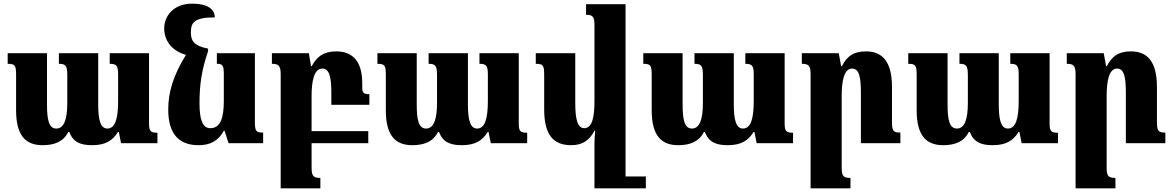

<svg xmlns="http://www.w3.org/2000/svg" viewBox="-20 -783 6414 1050"><path d="M580 -492V-434C617 -434 626 -424 626 -376V-231C626 -137 611 -80 567 -80C529 -80 517 -128 517 -213V-492H302V-434C338 -434 348 -425 348 -372V-220C348 -130 330 -80 288 -80C247 -80 237 -128 237 -213V-492H22V-434C61 -434 68 -426 68 -375V-180C68 -43 119 11 213 11C277 11 327 -8 353 -61H359C380 -5 421 11 484 11C559 11 597 -16 625 -61H630L642 0H841V-57C800 -57 795 -68 795 -112V-492Z M1066 11C1129 11 1174 -12 1204 -68H1208L1230 0H1419V-58C1382 -58 1374 -64 1374 -114V-492H1166V-434C1197 -434 1204 -425 1204 -378V-231C1204 -139 1186 -82 1130 -82C1088 -82 1071 -128 1071 -219C1071 -320 1083 -402 1118 -503V-517C1036 -533 1024 -564 1024 -605C1024 -657 1038 -688 1155 -688C1153 -735 1114 -763 1030 -763C930 -763 878 -696 878 -628C878 -557 924 -503 997 -483C931 -376 900 -284 900 -184C900 -50 959 11 1066 11Z M1684 132V0H1994V-66H1684V-258C1684 -338 1697 -408 1743 -408C1782 -408 1792 -359 1792 -275V-210H2000V-268C1967 -268 1961 -276 1961 -306V-329C1961 -444 1911 -502 1819 -502C1749 -502 1711 -472 1685 -421H1681L1669 -492H1467V-434C1503 -434 1515 -424 1515 -377V247H1732V190C1693 190 1684 179 1684 132Z M2602 -492V-434C2639 -434 2648 -424 2648 -376V-231C2648 -137 2633 -80 2589 -80C2551 -80 2539 -128 2539 -213V-492H2324V-434C2360 -434 2370 -425 2370 -372V-220C2370 -130 2352 -80 2310 -80C2269 -80 2259 -128 2259 -213V-492H2044V-434C2083 -434 2090 -426 2090 -375V-180C2090 -43 2141 11 2235 11C2299 11 2349 -8 2375 -61H2381C2402 -5 2443 11 2506 11C2581 11 2619 -16 2647 -61H2652L2664 0H2863V-57C2822 -57 2817 -68 2817 -112V-492Z M3103 11C3161 11 3201 -11 3231 -68H3235C3233 -45 3231 -22 3231 2V247H3512V182H3401V-760H3185V-702C3221 -702 3231 -693 3231 -646V-231C3231 -143 3219 -82 3175 -82C3137 -82 3126 -135 3126 -220V-492H2910V-434C2951 -434 2956 -425 2956 -371V-185C2956 -51 3002 11 3103 11Z M4056 -492V-434C4093 -434 4102 -424 4102 -376V-231C4102 -137 4087 -80 4043 -80C4005 -80 3993 -128 3993 -213V-492H3778V-434C3814 -434 3824 -425 3824 -372V-220C3824 -130 3806 -80 3764 -80C3723 -80 3713 -128 3713 -213V-492H3498V-434C3537 -434 3544 -426 3544 -375V-180C3544 -43 3595 11 3689 11C3753 11 3803 -8 3829 -61H3835C3856 -5 3897 11 3960 11C4035 11 4073 -16 4101 -61H4106L4118 0H4317V-57C4276 -57 4271 -68 4271 -112V-492Z M4904 -58C4864 -58 4858 -67 4858 -120V-308C4858 -444 4807 -502 4716 -502C4646 -502 4611 -474 4584 -421H4580L4567 -492H4365V-434C4402 -434 4413 -424 4413 -377V247H4631V190C4591 190 4583 179 4583 132V-258C4583 -338 4595 -408 4640 -408C4679 -408 4688 -360 4688 -275V0H4904Z M5505 -492V-434C5542 -434 5551 -424 5551 -376V-231C5551 -137 5536 -80 5492 -80C5454 -80 5442 -128 5442 -213V-492H5227V-434C5263 -434 5273 -425 5273 -372V-220C5273 -130 5255 -80 5213 -80C5172 -80 5162 -128 5162 -213V-492H4947V-434C4986 -434 4993 -426 4993 -375V-180C4993 -43 5044 11 5138 11C5202 11 5252 -8 5278 -61H5284C5305 -5 5346 11 5409 11C5484 11 5522 -16 5550 -61H5555L5567 0H5766V-57C5725 -57 5720 -68 5720 -112V-492Z M6353 -58C6313 -58 6307 -67 6307 -120V-308C6307 -444 6256 -502 6165 -502C6095 -502 6060 -474 6033 -421H6029L6016 -492H5814V-434C5851 -434 5862 -424 5862 -377V247H6080V190C6040 190 6032 179 6032 132V-258C6032 -338 6044 -408 6089 -408C6128 -408 6137 -360 6137 -275V0H6353Z"/></svg>

Font: Noto Serif Armenian Condensed Black
Style: Regular
Weight: 900
Width: 3
Designer: Monotype Design Team
Foundry: Monotype Imaging Inc.
Version: Version 2.008